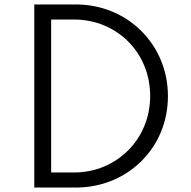

<svg xmlns="http://www.w3.org/2000/svg" viewBox="-20 -845 859 865"><path d="M320.5 0C438 0 541 -44 617 -119C692.5 -194 736.5 -296 736.5 -412C736.5 -528.5 691.5 -631 616 -706C540.5 -781 437 -825 320.5 -825H134.5V0ZM210.5 -757H313.5C410 -757 495.5 -720 558 -657.5C620 -595 656.5 -510 656.5 -412.5C656.5 -218.5 506.5 -68 313.5 -68H210.5Z"/></svg>

Font: Spartan
Style: Regular
Weight: 400
Designer: Matt Bailey, Mirko Velimirovic
Foundry: Matt Bailey
Version: Version 1.003